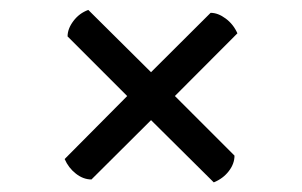

<svg xmlns="http://www.w3.org/2000/svg" viewBox="-20 -485 612 389"><path d="M413.1 -115.5 272 -255.5H300L165.3 -121.4Q148.7 -121.4 133.7 -133.2Q118.7 -144.9 111 -162.8L251.6 -304.4V-276.5L116.9 -411.2Q116.9 -426.7 128.7 -442.4Q140.5 -458.2 158.9 -464.9L300 -324.8H272L406.7 -459Q421.8 -459 437.3 -447.4Q452.8 -435.9 461 -417.5L320.4 -276.5V-304.4L455.1 -169.7Q455.1 -153.2 443.5 -138.2Q432 -123.2 413.1 -115.5Z"/></svg>

Font: Petrona
Style: Regular
Weight: 400
Designer: Ringo R. Seeber
Foundry: Ringo R. Seeber
Version: Version 2.001; ttfautohint (v1.8.3)